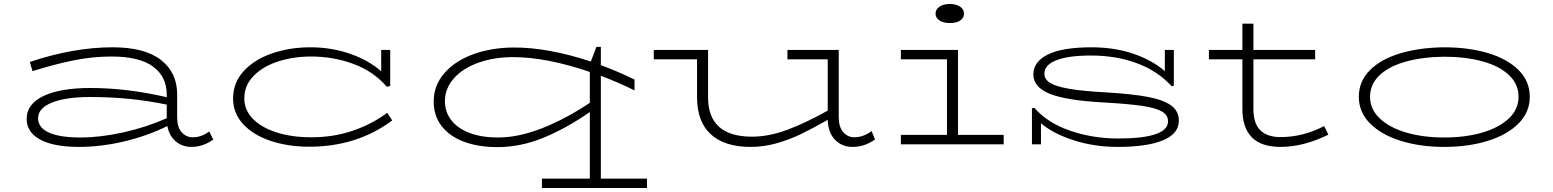

<svg xmlns="http://www.w3.org/2000/svg" viewBox="-20 -720 7750 958"><path d="M1044 -24Q994 13 935 13Q889 13 856.5 -15Q824 -43 815 -91Q713 -41 598 -14Q483 13 374 13Q248 13 180.5 -23.5Q113 -60 113 -127Q113 -201 197 -241Q281 -281 431 -281Q613 -281 812 -235V-248Q812 -337 744 -387.5Q676 -438 536 -438Q443 -438 348.5 -419Q254 -400 142 -365L129 -411Q348 -484 542 -484Q702 -484 783 -421Q864 -358 864 -249V-133Q864 -85 886.5 -60Q909 -35 942 -35Q985 -35 1024 -64ZM381 -34Q480 -34 593.5 -59Q707 -84 812 -130V-198Q629 -236 431 -236Q308 -236 239 -208Q170 -180 170 -130Q170 -83 224 -58.5Q278 -34 381 -34Z M1937 -119Q1761 12 1524 12Q1416 12 1329 -17.5Q1242 -47 1192.5 -101.5Q1143 -156 1143 -228Q1143 -309 1197.5 -367Q1252 -425 1340 -454.5Q1428 -484 1529 -484Q1635 -484 1728.5 -451Q1822 -418 1882 -364V-471H1927V-291L1910 -287Q1845 -363 1745 -400.5Q1645 -438 1532 -438Q1444 -438 1368 -413.5Q1292 -389 1245.5 -341.5Q1199 -294 1199 -229Q1199 -171 1242 -127Q1285 -83 1361 -59Q1437 -35 1533 -35Q1644 -35 1739.5 -67.5Q1835 -100 1912 -157Z M3208 171V218H2684V171H2923V-161Q2803 -78 2690 -32Q2577 14 2461 14Q2366 14 2294.5 -13Q2223 -40 2183.5 -91Q2144 -142 2144 -213Q2144 -295 2198.5 -356.5Q2253 -418 2344.5 -450.5Q2436 -483 2546 -483Q2716 -483 2928 -413L2956 -486H2978V-395Q3062 -364 3146 -323V-269Q3067 -308 2978 -342V171ZM2923 -207V-361Q2706 -435 2540 -435Q2446 -435 2368 -407.5Q2290 -380 2245 -329.5Q2200 -279 2200 -215Q2200 -161 2232 -120Q2264 -79 2323.5 -56.5Q2383 -34 2465 -34Q2566 -34 2683 -79.5Q2800 -125 2923 -207Z M4346 -24Q4320 -6 4293 3.5Q4266 13 4234 13Q4181 13 4146.5 -22.5Q4112 -58 4110 -122Q4034 -79 3977.5 -51.5Q3921 -24 3856.5 -5.5Q3792 13 3725 13Q3595 13 3526.5 -50Q3458 -113 3458 -235V-424H3242V-471H3513V-234Q3513 -39 3731 -38Q3817 -38 3910 -73Q4003 -108 4110 -168V-424H3909V-471H4165V-135Q4165 -86 4187.5 -60.5Q4210 -35 4243 -35Q4287 -35 4329 -66Z M4648 -652Q4648 -673 4667.5 -686.5Q4687 -700 4719 -700Q4752 -700 4771 -686.5Q4790 -673 4790 -652Q4790 -631 4771.5 -618Q4753 -605 4719 -605Q4687 -605 4667.5 -618Q4648 -631 4648 -652ZM4988 -47V0H4475V-47H4705V-424H4475V-471H4760V-47Z M5862 -118Q5862 -53 5783 -20Q5704 13 5556 13Q5440 13 5337.5 -20Q5235 -53 5174 -105V0H5129V-180L5141 -182Q5206 -107 5319 -68Q5432 -29 5559 -29Q5808 -29 5808 -115Q5808 -146 5777 -164Q5746 -182 5677 -192Q5608 -202 5483 -209Q5300 -219 5218 -252Q5136 -285 5136 -349Q5136 -412 5208.5 -448Q5281 -484 5427 -484Q5540 -484 5634.5 -452Q5729 -420 5792 -365V-471H5837V-292L5826 -290Q5755 -367 5651.5 -405Q5548 -443 5424 -443Q5311 -443 5251 -419.5Q5191 -396 5191 -352Q5191 -324 5220.5 -306Q5250 -288 5317.5 -276.5Q5385 -265 5500 -259Q5633 -251 5710 -236Q5787 -221 5824.5 -193Q5862 -165 5862 -118Z M6608 -48Q6484 13 6369 13Q6179 13 6179 -177V-424H6012V-471H6179V-602H6234V-471H6542V-424H6234V-177Q6234 -103 6269 -69.5Q6304 -36 6369 -36Q6481 -36 6587 -91Z M6760 -237Q6760 -315 6816 -370.5Q6872 -426 6969 -454.5Q7066 -483 7186 -484Q7306 -484 7403 -455.5Q7500 -427 7556.5 -371Q7613 -315 7613 -237Q7613 -160 7556.5 -103.5Q7500 -47 7403 -17Q7306 13 7186 13Q7067 13 6970 -17Q6873 -47 6816.5 -103.5Q6760 -160 6760 -237ZM7557 -237Q7557 -300 7509 -345.5Q7461 -391 7376.5 -414Q7292 -437 7186 -437Q7080 -436 6996 -413Q6912 -390 6864 -345Q6816 -300 6816 -237Q6816 -175 6864.5 -129Q6913 -83 6997 -58.5Q7081 -34 7186 -34Q7292 -34 7376 -58.5Q7460 -83 7508.5 -129Q7557 -175 7557 -237Z"/></svg>

Font: BioRhyme Expanded Light
Style: Regular
Weight: 300
Width: 7
Designer: Aoife Mooney
Foundry: Aoife Mooney Type
Version: Version 1.000